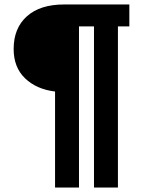

<svg xmlns="http://www.w3.org/2000/svg" viewBox="-20 -726 680 858"><path d="M333 112V-608H400V112H507V-608H558V-706H266Q159 -706 100 -653Q41 -600 41 -507Q41 -425 92 -376Q143 -327 226 -317V112Z"/></svg>

Font: Geom ExtraBold
Style: Bold
Weight: 800
Version: Version 1.102